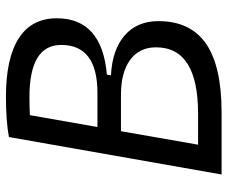

<svg xmlns="http://www.w3.org/2000/svg" viewBox="-78 -664 743 626"><g transform="rotate(-90 293.0 -351.5)"><path d="M36.6 0 158.7 -693.4Q210.4 -703.1 290.5 -703.1Q416 -703.1 481 -661.1Q545.9 -619.1 545.9 -537.6Q545.9 -390.1 362.3 -374L359.9 -360.8Q443.8 -356.4 490.2 -315.9Q536.6 -275.4 536.6 -206.1Q536.6 -101.6 463.1 -50.8Q389.6 0 238.3 0ZM133.8 -76.7H234.9Q451.2 -76.7 451.2 -213.9Q451.2 -268.1 410.4 -298.1Q369.6 -328.1 296.9 -328.1H177.7ZM191.4 -404.8H302.7Q459 -404.8 459 -522.9Q459 -626.5 289.1 -626.5Q257.8 -626.5 230 -625Z"/></g></svg>

Font: CaskaydiaCove NFP SemiLight
Style: Italic
Weight: 350
Italic angle: -10°
Designer: Aaron Bell
Foundry: Saja Typeworks
Version: Version 2111.001; VTT 6.35;Nerd Fonts 3.1.1